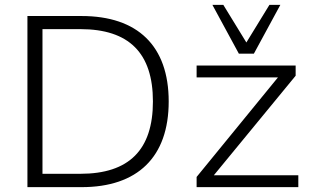

<svg xmlns="http://www.w3.org/2000/svg" viewBox="-20 -771 1295 791"><path d="M93 0H316C547 0 675 -124 675 -353C675 -582 547 -705 316 -705H93ZM311 -55H155V-651H311C512 -651 610 -552 610 -353C610 -154 512 -55 311 -55ZM790 0H1209V-49H861L1198 -459V-501H790V-452H1125L790 -42ZM964 -550H1026L1135 -751H1090L995 -596L900 -751H855Z"/></svg>

Font: Poppy and Pepper Light
Style: Regular
Weight: 300
Designer: Thy Ha
Foundry: Thy Ha
Version: Version 0.001;Glyphs 3.2 (3227)